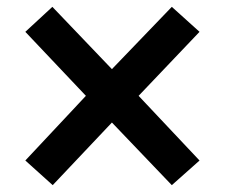

<svg xmlns="http://www.w3.org/2000/svg" viewBox="-20 -543 657 561"><path d="M307 -185 134 -2 54 -74 231 -263 54 -450 133 -523 307 -341 482 -523 563 -450 385 -263 563 -74 482 -2Z"/></svg>

Font: Sarabun
Style: Bold
Weight: 700
Designer: Suppakit Chalermlarp | Katatrad Co.,Ltd.
Foundry: Cadson Demak Co.,Ltd.
Version: Version 1.000; ttfautohint (v1.6)